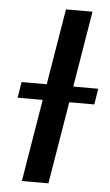

<svg xmlns="http://www.w3.org/2000/svg" viewBox="-53 -764 458 799"><g transform="rotate(5 176.5 -364.0)"><path d="M300.8 -727.5 180.2 0H69.3L189.9 -727.5ZM21.5 -343.8 32.2 -410.2H352.5L341.8 -343.8Z"/></g></svg>

Font: Inter 20pt Medium
Style: Italic
Weight: 500
Italic angle: -9.3988°
Version: Version 4.001;git-66647c0bb